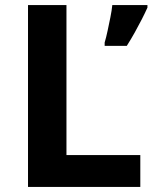

<svg xmlns="http://www.w3.org/2000/svg" viewBox="-20 -734 605 754"><path d="M90 0V-714H241V-125H531V0ZM559 -704Q549 -682 536.5 -657.5Q524 -633 509.5 -607Q495 -581 478 -554H391V-567Q397 -587 402.5 -613Q408 -639 413.5 -666Q419 -693 421 -714H559Z"/></svg>

Font: Noto Sans Gunjala Gondi
Style: Regular
Weight: 400
Designer: Ek Type
Foundry: Ek Type
Version: Version 1.004